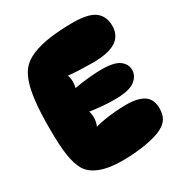

<svg xmlns="http://www.w3.org/2000/svg" viewBox="-174 -858 926 986"><g transform="rotate(-30 289.0 -365.0)"><path d="M398 -736Q492 -736 530 -706.5Q568 -677 568 -621Q568 -563 523.5 -534.5Q479 -506 386 -506Q355 -506 316 -507.5Q277 -509 234 -513L239 -521Q249 -499 249 -474Q249 -449 241 -426L225 -433Q247 -439 278.5 -443.5Q310 -448 344 -451Q378 -454 406 -454Q482 -454 512.5 -431Q543 -408 543 -374Q543 -337 508.5 -311.5Q474 -286 389 -286Q352 -286 309 -290Q266 -294 222 -301L238 -313Q247 -298 249.5 -277Q252 -256 248 -235.5Q244 -215 233 -199V-209Q259 -217 292 -222.5Q325 -228 360 -231Q395 -234 425 -234Q496 -234 531 -210Q566 -186 566 -132Q566 -97 552.5 -74Q539 -51 506 -34Q480 -21 440.5 -12Q401 -3 356.5 1.5Q312 6 269 6Q190 6 138.5 -13.5Q87 -33 64 -70Q43 -106 34 -164Q25 -222 25 -323Q25 -419 32 -481.5Q39 -544 52 -583Q65 -622 82 -645Q108 -680 156 -700Q204 -720 267 -728Q330 -736 398 -736Z"/></g></svg>

Font: DynaPuff
Style: Bold
Weight: 700
Designer: Toshi Omagari, Jennifer Daniel
Foundry: Google Fonts
Version: Version 2.000